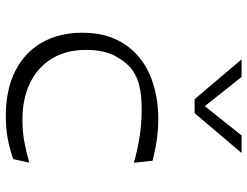

<svg xmlns="http://www.w3.org/2000/svg" viewBox="-115 -723 850 660"><g transform="rotate(90 310.0 -393.0)"><path d="M532.5 -492.5 539.5 -428Q497.5 -440.5 450.5 -447.8Q403.5 -455 356.5 -455Q309.5 -455 277.2 -447.5Q245 -440 223 -424.5Q195 -405 173.2 -365.2Q151.5 -325.5 151.5 -263.5Q151.5 -195.5 181.5 -146.2Q211.5 -97 265.8 -71Q320 -45 392.5 -45Q429.5 -45 464.8 -51.2Q500 -57.5 539 -68.5L527 -13.5Q496.5 -2.5 459.8 4.8Q423 12 378 12Q288.5 12 224.2 -20.5Q160 -53 126.2 -112.2Q92.5 -171.5 92.5 -251Q92.5 -336.5 131 -395Q169.5 -453.5 236.5 -482.8Q303.5 -512 389.5 -512Q426 -512 461.8 -506.8Q497.5 -501.5 532.5 -492.5ZM321 -637H369L506 -798.5H445.5L345 -672L244.5 -798.5H184Z"/></g></svg>

Font: Monaspace Argon Var ExtraLight
Style: Regular
Weight: 200
Designer: Riley Cran and the Lettermatic Team
Version: Version 1.200 (Monaspace Argon Var)